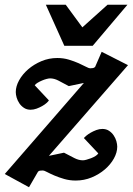

<svg xmlns="http://www.w3.org/2000/svg" viewBox="-36 -742 554 801"><path d="M168 -91.8 231 -105Q257.8 -90.8 275.4 -82Q293 -73.2 310.1 -73.2Q315.4 -73.2 324.7 -75.7Q334 -78.1 344 -82Q354 -85.9 362.3 -91.1Q370.6 -96.2 374 -102.1L314 -166Q316.4 -169.4 324.2 -176Q332 -182.6 342.8 -188.7Q353.5 -194.8 366 -199.5Q378.4 -204.1 391.1 -204.1Q407.2 -204.1 418.9 -196.3Q430.7 -188.5 438.2 -177.2Q445.8 -166 449.5 -153.1Q453.1 -140.1 453.1 -129.9Q453.1 -106 439.2 -80.8Q425.3 -55.7 401.4 -35.2Q377.4 -14.6 346.2 -1.7Q314.9 11.2 279.8 11.2Q254.4 11.2 231.7 4.6Q209 -2 190.9 -9.8Q172.9 -17.6 160.4 -24.2Q147.9 -30.8 143.1 -30.8Q136.2 -30.8 130.6 -30Q125 -29.3 122.1 -24.9L85 39.1L-16.1 -16.1L314 -396L251 -382.8Q224.6 -397 207.3 -406Q189.9 -415 172.9 -415Q167.5 -415 158.2 -412.6Q148.9 -410.2 139.2 -406Q129.4 -401.9 120.8 -396.7Q112.3 -391.6 108.9 -386.2L168 -323.2Q165.5 -318.8 158.2 -312.3Q150.9 -305.7 140.1 -299.6Q129.4 -293.5 116.7 -288.8Q104 -284.2 91.8 -284.2Q75.7 -284.2 64 -292Q52.2 -299.8 44.7 -311Q37.1 -322.3 33.4 -335Q29.8 -347.7 29.8 -357.9Q29.8 -381.8 43.7 -407Q57.6 -432.1 81.5 -452.9Q105.5 -473.6 136.7 -486.8Q168 -500 203.1 -500Q228.5 -500 251.2 -493.2Q273.9 -486.3 292 -478.3Q310.1 -470.2 322.5 -463.6Q335 -457 339.8 -457Q346.7 -457 351.8 -458Q356.9 -459 360.8 -462.9L388.2 -525.9L498 -470.2ZM350.6 -550.8H232.4L155.3 -722.2H238.3L307.6 -627.9L412.6 -722.2H495.6Z"/></svg>

Font: Charis SIL Viet
Style: Bold Italic
Weight: 700
Italic angle: -11°
Foundry: SIL International
Version: Version 5.000